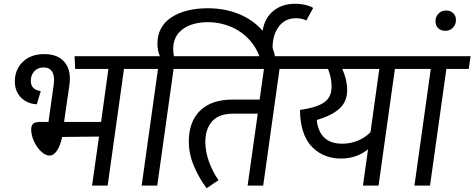

<svg xmlns="http://www.w3.org/2000/svg" viewBox="-20 -988 2525 1022"><path d="M759 -621H640L553 0H470L507 -261L311 -259Q301 -213 283.5 -186.5Q266 -160 243 -160Q222 -160 199 -181.5Q176 -203 161 -235.5Q146 -268 146 -299Q146 -318 155.5 -328.5Q165 -339 195 -339H238L266 -538Q268 -554 268 -562Q268 -593 254.5 -611Q241 -629 212 -629Q181 -629 162.5 -608.5Q144 -588 144 -558Q144 -510 197 -503L176 -433Q126 -435 92.5 -468Q59 -501 59 -555Q59 -617 101 -658.5Q143 -700 216 -700Q281 -700 316.5 -665Q352 -630 352 -568Q352 -552 349 -532L321 -339H518L557 -621H380L377 -689H769Z M1647 -946 1611 -879Q1587 -891 1556 -891Q1497 -891 1464 -846.5Q1431 -802 1431 -735V-733Q1439 -710 1446 -681L1369 -663Q1351 -728 1308.5 -775Q1266 -822 1208 -846Q1150 -870 1088 -870Q1003 -870 952.5 -832.5Q902 -795 902 -728Q902 -706 906 -689H1007L997 -621H904L817 0H734L821 -621H715L725 -689H831Q818 -719 818 -755Q818 -846 891.5 -895Q965 -944 1087 -944Q1177 -944 1252.5 -913Q1328 -882 1378 -824Q1388 -891 1434.5 -929.5Q1481 -968 1551 -968Q1607 -968 1647 -946Z M1587 -621H1468L1381 0H1298L1352 -383H1222Q1146 -383 1109.5 -342.5Q1073 -302 1073 -232Q1073 -182 1092 -128.5Q1111 -75 1143 -29L1080 14Q1041 -37 1013 -102.5Q985 -168 985 -235Q985 -340 1045 -399Q1105 -458 1220 -458H1362L1385 -621H955L965 -689H1597Z M2201 -621H2082L1995 0H1912L1939 -193Q1877 -144 1795 -144Q1707 -144 1647 -200Q1587 -256 1578 -370Q1577 -384 1577 -403Q1660 -414 1702.5 -441Q1745 -468 1745 -527Q1745 -575 1726 -621H1543L1553 -689H2211ZM1999 -621H1802Q1828 -563 1828 -510Q1828 -447 1787 -410Q1746 -373 1666 -349Q1668 -330 1672 -315Q1699 -223 1801 -223Q1845 -223 1884 -239Q1923 -255 1952 -284Z M2475 -621H2356L2269 0H2186L2273 -621H2157L2167 -689H2485Z M2298 -875Q2298 -899 2314 -915.5Q2330 -932 2354 -932Q2378 -932 2392.5 -918Q2407 -904 2407 -881Q2407 -857 2391 -840.5Q2375 -824 2351 -824Q2327 -824 2312.5 -838Q2298 -852 2298 -875Z"/></svg>

Font: FiraGO
Style: Italic
Weight: 400
Italic angle: -8°
Designer: bBox Type GmbH
Foundry: bBox Type GmbH
Version: Version 1.001